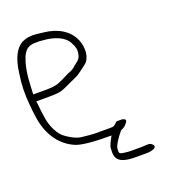

<svg xmlns="http://www.w3.org/2000/svg" viewBox="-114 -566 675 764"><g transform="rotate(-20 223.5 -184.0)"><path d="M32.7 -260C35.3 -306.8 35 -346.3 48.5 -392.4C56.3 -419.2 66.9 -436.3 80.4 -443.6C92.1 -451 115.1 -452.6 150.8 -448.6C186.6 -444.6 228.7 -432.7 246.1 -400.1C253.7 -385.7 257.8 -374.3 258.1 -366C256.9 -329.6 245.6 -327.3 224.2 -309.5C216.7 -301.9 205.9 -295.7 191.5 -291C169.5 -279.5 152.6 -271.5 140.8 -266.9C129 -262.3 111 -260 83.7 -260ZM275.1 -30H211.8C201 -30 181.7 -31.7 153.7 -35C130 -37.3 92.6 -61.1 80 -74.5C65.4 -90 49.7 -121.9 44.6 -152.8C41.4 -171.6 38.5 -195 35.9 -223L34.7 -230H88.7C114.3 -230 131 -231.4 140.9 -234.3C161.4 -240.2 190.8 -256.8 210.6 -264.5C228.7 -271.6 251.1 -291 265.8 -302C289.2 -319.6 293.7 -362.5 278.8 -398.8C258.3 -448.7 208.5 -472.1 158.5 -477.5C149.5 -478.5 139.6 -479.7 128.7 -481C104.1 -484 83.8 -481 64.4 -472C34.9 -454.9 16.5 -417.2 9.2 -359C2.1 -316.7 0.9 -272.2 5.4 -225.5L8.3 -196.5C9.2 -186.8 10.7 -176.2 12.6 -164.5C25 -90.2 64.3 -38.1 120.6 -14.5C143.7 -4.8 194 0 269.6 0C256.2 24.2 249.5 39.3 249.6 45.2C249.8 57.3 246 72.6 253.7 87C262.4 105 285.7 114 329.8 114H377.5C402.4 114 431.8 103.9 406.4 86C397.5 79.7 381.3 84 367 84H318C312 84 303.2 83.2 292 81.5C273.1 78.1 272.5 79 274 55C276.8 43 288.4 22.3 312.9 -7C324.1 -9.9 333.8 -17.6 342.1 -30C347.4 -38 343.8 -43.3 331.4 -46H307.4C291.5 -31.4 292.7 -30 275.1 -30Z"/></g></svg>

Font: MewTooHand
Style: CondLta
Weight: 400
Designer: Mew Too, Robert Jablonski
Version: Version 0.77